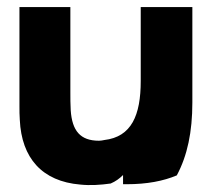

<svg xmlns="http://www.w3.org/2000/svg" viewBox="-20 -503 603 543"><path d="M35 -483V-203C35 -190 35 -176 36 -164C41 -56 99 10 207 19C235 22 265 20 293 16C307 10 318 2 328 -8V18H338C396 18 442 9 480 -7C510 -63 524 -130 524 -213V-483H378V-274C378 -177 352 -116 275 -107C270 -106 265 -105 260 -105C207 -105 184 -133 180 -191C179 -208 179 -225 179 -243V-483Z"/></svg>

Font: Bluebird
Style: SfBd
Weight: 700
Designer: Jasper
Foundry: Cannot Into Space Fonts
Version: Version 0.98